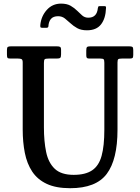

<svg xmlns="http://www.w3.org/2000/svg" viewBox="-20 -1000 756 1036"><path d="M521 -684H462.5Q452 -684 448.8 -687.5Q445.5 -691 445.5 -702V-728Q445.5 -742 449.5 -746Q453.5 -750 466.5 -750H677Q690 -750 694.5 -746.8Q699 -743.5 699 -729.5V-703.5Q699 -690 694.8 -687Q690.5 -684 679.5 -684H637.5Q622.5 -684 618.2 -680.5Q614 -677 614 -663V-300Q614 -139 556 -61.8Q498 15.5 358.5 15.5Q282 15.5 232 -8Q182 -31.5 153.8 -74.2Q125.5 -117 114 -175Q102.5 -233 102.5 -301.5V-662.5Q102.5 -677.5 96.5 -680.8Q90.5 -684 77 -684H36Q23 -684 20.2 -688.2Q17.5 -692.5 17.5 -706V-730.5Q17.5 -743.5 22.2 -746.8Q27 -750 39 -750H286.5Q299 -750 304.2 -747Q309.5 -744 309.5 -730.5V-706.5Q309.5 -691.5 304.8 -687.8Q300 -684 285.5 -684H242.5Q225.5 -684 221.2 -680.2Q217 -676.5 217 -660V-313Q217 -237.5 229 -179.8Q241 -122 275.5 -89.2Q310 -56.5 377.5 -56.5Q441 -56.5 477.2 -81Q513.5 -105.5 528.2 -159Q543 -212.5 543 -300V-661Q543 -676 539.2 -680Q535.5 -684 521 -684ZM449 -836.5Q417.5 -836.5 396.5 -848.2Q375.5 -860 359 -875.5Q346 -887.5 330.5 -900Q315 -912.5 293.5 -912.5Q267.5 -912.5 255 -898Q242.5 -883.5 241 -857Q239.5 -850 230.5 -850H208Q199.5 -850 198.2 -853.8Q197 -857.5 197.5 -865Q202 -912.5 232.5 -946.5Q263 -980.5 309.5 -980.5Q341 -980.5 361.2 -968.8Q381.5 -957 397 -941.5Q409 -929.5 423 -917Q437 -904.5 456.5 -904.5Q503 -904.5 508 -956Q509 -962 510.5 -964.5Q512 -967 519.5 -967H542.5Q549.5 -967 551 -964.5Q552.5 -962 552 -956Q550 -900.5 525.2 -868.5Q500.5 -836.5 449 -836.5Z"/></svg>

Font: Besley* Narrow Medium
Style: Regular
Weight: 500
Width: 4
Designer: Owen Earl
Foundry: indestructible type*
Version: Version 3.000; ttfautohint (v1.8.3)